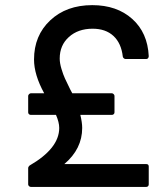

<svg xmlns="http://www.w3.org/2000/svg" viewBox="-20 -735 658 755"><path d="M90.8 -9.8V-75.2Q90.8 -78.6 96.2 -84Q212.9 -151.4 212.9 -231.9Q212.9 -253.9 200.2 -283.2H101.1Q97.2 -283.2 94 -285.9Q90.8 -288.6 90.8 -293V-357.9Q90.8 -361.3 94.2 -364.7Q97.7 -368.2 101.1 -368.2H153.8Q113.8 -440.9 113.8 -501Q113.8 -595.2 177.5 -655Q241.2 -714.8 342.8 -714.8Q439.5 -714.8 500 -660.6Q560.5 -606.4 564.9 -514.2Q564.9 -509.8 562.3 -506.3Q559.6 -502.9 555.2 -502.9H473.1Q470.2 -502.9 466.8 -505.9Q463.4 -508.8 462.9 -512.2Q457 -564.9 426.3 -593.5Q395.5 -622.1 344.2 -622.1Q287.1 -622.1 251 -589.6Q214.8 -557.1 214.8 -504.9Q214.8 -486.8 221.7 -464.1Q228.5 -441.4 235.4 -426.5Q242.2 -411.6 255.9 -383.8Q257.8 -380.4 260 -376Q262.2 -371.6 264.2 -368.2H419.9Q423.8 -368.2 427 -364.7Q430.2 -361.3 430.2 -357.9V-293Q430.2 -288.6 427 -285.9Q423.8 -283.2 419.9 -283.2H295.9Q303.2 -252.9 303.2 -231.9Q303.2 -149.4 232.9 -89.8H555.2Q564.9 -89.8 564.9 -80.1V-9.8Q564.9 -5.9 562.3 -2.9Q559.6 0 555.2 0H101.1Q97.2 0 94 -3.2Q90.8 -6.3 90.8 -9.8Z"/></svg>

Font: Fragment Mono SemBd
Style: Regular
Weight: 600
Designer: Wei Huang based on Nimbus Sans by URW Studio, based on Helvetica by Max Miedinger.
Foundry: Wei Huang
Version: Version 1.011